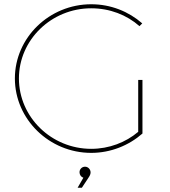

<svg xmlns="http://www.w3.org/2000/svg" viewBox="-20 -719 800 903"><path d="M630 -343V-99C571 -49 493 -19 409 -19C222 -19 69 -168 69 -350C69 -532 222 -680 409 -680C496 -680 576 -649 636 -596L649 -609C585 -665 501 -699 409 -699C212 -699 50 -542 50 -350C50 -158 212 0 409 0C501 0 586 -35 650 -91V-343ZM380 65C366 65 354 76 354 91C354 103 361 113 372 117L345 164H365L396 117C402 108 406 101 406 92C406 77 394 65 380 65Z"/></svg>

Font: Montserrat Thin
Style: Regular
Weight: 250
Designer: Julieta Ulanovsky
Foundry: Julieta Ulanovsky
Version: Version 4.000